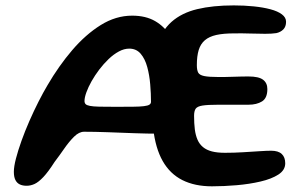

<svg xmlns="http://www.w3.org/2000/svg" viewBox="-20 -660 1099 693"><path d="M76 10.5Q61.5 10.5 51.2 5.5Q41 0.5 35.5 -10.5Q30 -21.5 30 -40Q30 -58.5 37.5 -87.5Q45 -116.5 57.5 -151.5Q70 -186.5 86 -223Q102 -259.5 119 -293Q136 -326.5 151.5 -352.5Q192 -422 240.5 -478.8Q289 -535.5 343.5 -569.5Q398 -603.5 457 -603.5Q506 -603.5 540 -583.8Q574 -564 595.2 -529.5Q616.5 -495 628 -450.8Q639.5 -406.5 643.8 -356.5Q648 -306.5 648 -256Q648 -234.5 639.5 -216.5Q631 -198.5 610.2 -188Q589.5 -177.5 553 -177.5Q514 -177.5 465.2 -179.2Q416.5 -181 368.5 -182.8Q320.5 -184.5 283.5 -184.5Q265.5 -184.5 247.5 -166.8Q229.5 -149 212 -123.8Q194.5 -98.5 177 -75.5Q154 -39.5 136.5 -21Q119 -2.5 104.8 4Q90.5 10.5 76 10.5ZM397 -274.5Q435.5 -274.5 460.2 -274.8Q485 -275 499.2 -276.8Q513.5 -278.5 519.2 -282.2Q525 -286 525 -292.5Q525 -322 522.2 -355.2Q519.5 -388.5 511.5 -418Q503.5 -447.5 487.8 -466Q472 -484.5 446.5 -484.5Q428 -484.5 409 -474.2Q390 -464 372 -446.8Q354 -429.5 338.2 -408.8Q322.5 -388 310.5 -366.8Q298.5 -345.5 291.8 -326.8Q285 -308 285 -295.5Q285 -288.5 289 -284.2Q293 -280 304.5 -277.8Q316 -275.5 338.2 -275Q360.5 -274.5 397 -274.5ZM745 12.5Q683 12.5 638.2 -10Q593.5 -32.5 567.2 -78.8Q541 -125 533 -196Q531 -212.5 530 -230Q529 -247.5 528.2 -266.5Q527.5 -285.5 527.2 -305.8Q527 -326 527 -347.5Q527 -434.5 544.8 -491.5Q562.5 -548.5 599 -581Q635.5 -613.5 691.8 -627Q748 -640.5 824 -640.5Q861.5 -640.5 895.8 -637Q930 -633.5 956.2 -626.5Q982.5 -619.5 997.5 -608.2Q1012.5 -597 1012.5 -581.5Q1012.5 -564 1002.8 -554Q993 -544 977.5 -540.5Q962 -538 937 -538Q912 -538 882.8 -539Q853.5 -540 825 -539.5Q786.5 -539.5 760.8 -533.8Q735 -528 719.5 -514.8Q704 -501.5 697.2 -479.5Q690.5 -457.5 690.5 -425Q690.5 -407.5 695.2 -398.2Q700 -389 717 -385.5Q734 -382 770 -382Q781 -382 795.2 -382.2Q809.5 -382.5 824.8 -383Q840 -383.5 853.8 -383.8Q867.5 -384 877 -384Q914 -384 929.5 -372.2Q945 -360.5 945 -338.5Q945 -306 925.8 -294Q906.5 -282 876.5 -282Q864 -282 849.8 -282Q835.5 -282 820.8 -282Q806 -282 792.2 -282Q778.5 -282 768 -282Q729.5 -282 710.8 -279Q692 -276 686.2 -267.5Q680.5 -259 680.5 -242Q680.5 -214.5 683.2 -193Q686 -171.5 693 -155.5Q700 -139.5 712.8 -129Q725.5 -118.5 744.8 -113.5Q764 -108.5 792 -108.5Q825 -108.5 857.2 -110.5Q889.5 -112.5 916.2 -114.2Q943 -116 958.5 -116Q984.5 -116 997 -104.2Q1009.5 -92.5 1009.5 -70.5Q1009.5 -46 984.8 -30Q960 -14 920.2 -4.8Q880.5 4.5 834.2 8.5Q788 12.5 745 12.5Z"/></svg>

Font: Gluten Thin Medium
Style: Regular
Weight: 500
Version: Version 1.300